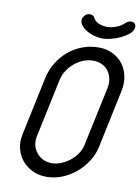

<svg xmlns="http://www.w3.org/2000/svg" viewBox="-96 -952 744 1017"><g transform="rotate(10 276.0 -444.0)"><path d="M404 -838Q428 -838 453.5 -847.5Q479 -857 499 -877Q512 -888 527 -888Q541 -888 547.5 -878Q554 -868 551 -857Q548 -839 529.5 -824Q511 -809 487 -797.5Q463 -786 437 -779.5Q411 -773 391 -773Q372 -773 348.5 -779Q325 -785 305.5 -796.5Q286 -808 274.5 -823.5Q263 -839 266 -857Q269 -868 279 -878Q289 -888 304 -888Q318 -888 327 -879Q336 -857 357.5 -847.5Q379 -838 404 -838ZM130 -518Q140 -561 162.5 -598Q185 -635 218 -663Q251 -691 292.5 -707Q334 -723 380 -723Q422 -723 455.5 -707Q489 -691 510.5 -663Q532 -635 540 -597.5Q548 -560 539 -517L473 -204Q464 -162 440 -125Q416 -88 382.5 -60Q349 -32 308.5 -16Q268 0 226 0Q184 0 150.5 -16Q117 -32 94.5 -59Q72 -86 63 -122Q54 -158 62 -197ZM139 -202Q134 -176 139.5 -153.5Q145 -131 159.5 -113.5Q174 -96 194.5 -86Q215 -76 241 -76Q266 -76 291.5 -86.5Q317 -97 338.5 -114Q360 -131 375.5 -154Q391 -177 396 -203L463 -518Q469 -545 464 -569Q459 -593 446 -611Q433 -629 411.5 -639Q390 -649 363 -649Q336 -649 310.5 -638.5Q285 -628 263.5 -610Q242 -592 227 -568.5Q212 -545 206 -518Z"/></g></svg>

Font: VDS Compensated
Style: Light Italic
Weight: 300
Italic angle: -12°
Designer: artmaker
Foundry: artmaker
Version: Version 1.000 2012 initial release